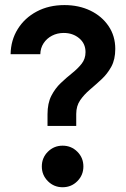

<svg xmlns="http://www.w3.org/2000/svg" viewBox="-20 -748 508 775"><path d="M171.8 -239.7V-286.9Q171.8 -331.2 187.2 -361.3Q202.7 -391.4 225.6 -413.1Q248.5 -434.8 271.4 -453Q294.2 -471.2 309.7 -490.9Q325.2 -510.7 325.2 -537.7Q325.2 -572.3 299.6 -593.6Q274 -615 237.2 -615Q211.1 -615 189.9 -603.9Q168.7 -592.9 155.9 -573.4Q143.2 -554 142.7 -529.1H22.8Q23.7 -585.9 51.7 -630.8Q79.6 -675.7 128.4 -701.6Q177.1 -727.5 240.2 -727.5Q298.4 -727.5 344.9 -705.1Q391.3 -682.6 418.3 -642.6Q445.3 -602.7 445.3 -550.5Q445.3 -508 429.3 -478.8Q413.3 -449.6 389.9 -428Q366.5 -406.3 343.1 -386.4Q319.7 -366.6 303.7 -343.5Q287.7 -320.4 287.7 -287.8V-239.7ZM232.7 7.8Q197.8 7.8 173.3 -16.7Q148.8 -41.2 148.8 -76.1Q148.8 -111.3 173.3 -135.6Q197.8 -160 232.7 -160Q267.9 -160 292.2 -135.6Q316.6 -111.3 316.6 -76.1Q316.6 -41.2 292.2 -16.7Q267.9 7.8 232.7 7.8Z"/></svg>

Font: Reddit Sans
Style: Regular
Weight: 400
Designer: Stephen Hutchings
Foundry: Reddit
Version: Version 1.014